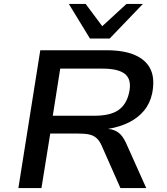

<svg xmlns="http://www.w3.org/2000/svg" viewBox="-20 -962 853 982"><path d="M74 0 186 -705H526Q614 -705 671 -680Q728 -655 750.5 -606.5Q773 -558 758 -483Q747 -433 717 -396.5Q687 -360 640.5 -336.5Q594 -313 534 -303L537 -302L551 -300Q574 -294 591 -279.5Q608 -265 624 -232L728 0H596L500 -217Q489 -242 474 -255.5Q459 -269 437 -274Q415 -279 379 -279H237L192 0ZM250 -370H462Q545 -370 586.5 -399.5Q628 -429 641 -491Q654 -554 620.5 -582.5Q587 -611 504 -611H288ZM440 -765 332 -942H418L503 -828L627 -942H711L541 -765Z"/></svg>

Font: Nunito Sans 7pt SemiExpanded SemiBold
Style: Italic
Weight: 600
Width: 6
Italic angle: -9°
Designer: Vernon Adams
Foundry: Vernon Adams
Version: Version 3.101;gftools[0.9.27]